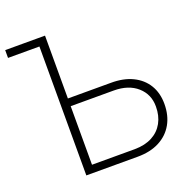

<svg xmlns="http://www.w3.org/2000/svg" viewBox="-130 -844 918 960"><g transform="rotate(-20 328.5 -364.0)"><path d="M212.4 -727.5V-686H0.5V-727.5ZM198.7 -393.1H440.9Q507.8 -393.6 556.2 -370.1Q604.5 -346.7 630.6 -304Q656.7 -261.2 656.7 -203.1Q656.7 -141.6 630.9 -95.9Q605 -50.3 556.6 -25.1Q508.3 0 440.9 0H167.5V-727.5H212.4V-40.5H440.9Q495.1 -41 533.4 -61.5Q571.8 -82 592 -118.9Q612.3 -155.8 612.3 -204.6Q612.8 -269.5 566.4 -310.8Q520 -352.1 440.9 -352.1H198.7Z"/></g></svg>

Font: Inter Tight ExtraLight
Style: Regular
Weight: 250
Designer: Rasmus Andersson
Foundry: rsms
Version: Version 3.004